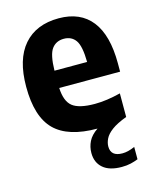

<svg xmlns="http://www.w3.org/2000/svg" viewBox="-116 -634 748 932"><g transform="rotate(-15 258.0 -168.0)"><path d="M379.5 221Q317.5 221 285.5 193.2Q253.5 165.5 253.5 117.5Q253.5 87 266.8 60Q280 33 313 10.5H312.5Q166.5 10.5 98.8 -56.5Q31 -123.5 31 -274.5Q31 -412.5 93.2 -484Q155.5 -555.5 269 -555.5Q377.5 -555.5 434 -483.5Q490.5 -411.5 490.5 -270V-228H184.5Q187.5 -160.5 220.2 -134.5Q253 -108.5 332.5 -108.5Q362.5 -108.5 395.2 -113.2Q428 -118 462 -126.5V-8Q412.5 10.5 386.5 30Q360.5 49.5 350.8 69.5Q341 89.5 341 108.5Q341 158 399.5 158Q428 158 462 142.5V204.5Q445 211.5 425 216.2Q405 221 379.5 221ZM267.5 -453Q228.5 -453 207 -424.2Q185.5 -395.5 184 -315H348Q347 -395.5 326.5 -424.2Q306 -453 267.5 -453Z"/></g></svg>

Font: Encode Sans SemiCondensed SemiCondensed
Style: Bold
Weight: 700
Width: 4
Designer: Multiple Designers
Foundry: Impallari Type
Version: Version 3.000; ttfautohint (v1.8.3) -l 8 -r 50 -G 200 -x 14 